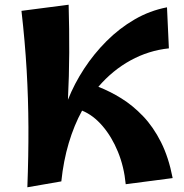

<svg xmlns="http://www.w3.org/2000/svg" viewBox="-20 -781 780 814"><path d="M96 13Q101 -121 100.5 -242Q100 -363 93 -483.5Q86 -604 71 -735L271 -761Q274 -657 273.5 -557.5Q273 -458 268 -358Q295 -426 336.5 -489.5Q378 -553 432 -607Q486 -661 550.5 -698.5Q615 -736 688 -750L696 -576Q610 -567 533.5 -525Q457 -483 397 -413Q446 -394 494.5 -364Q543 -334 586.5 -288.5Q630 -243 662.5 -178.5Q695 -114 712 -26L513 0Q506 -74 480 -137.5Q454 -201 414.5 -247Q375 -293 328 -312Q294 -250 271.5 -174.5Q249 -99 240 -12Z"/></svg>

Font: Marhey SemiBold
Style: Regular
Weight: 600
Designer: Nur Syamsi & Bustanul Arifin
Foundry: Namelatype
Version: Version 1.000; ttfautohint (v1.8.4.7-5d5b)